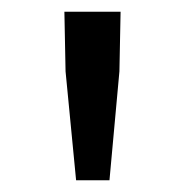

<svg xmlns="http://www.w3.org/2000/svg" viewBox="-20 -791 318 328"><path d="M110 -483 92 -669 90 -771H186L184 -669L167 -483Z"/></svg>

Font: Noto Sans SC Thin
Style: Regular
Weight: 400
Version: Version 2.004-H2;hotconv 1.0.118;makeotfexe 2.5.65603